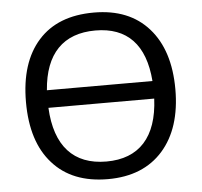

<svg xmlns="http://www.w3.org/2000/svg" viewBox="-52 -779 886 844"><g transform="rotate(-5 391.0 -357.5)"><path d="M720.2 -357.9C720.2 -472.7 691.4 -563 633.8 -627.9C576.2 -692.9 495.6 -725.1 392.1 -725.1C285.6 -725.1 204.1 -693.4 147 -629.4C89.8 -565.4 61 -475.1 61 -358.9C61 -241.7 89.8 -150.9 147.5 -86.9C204.6 -22.5 286.1 9.8 391.1 9.8C495.1 9.8 575.7 -22.9 633.8 -88.4C691.4 -153.8 720.2 -243.7 720.2 -357.9ZM392.1 -646C532.2 -646 610.8 -564.5 623 -402.8H157.2C169.4 -563.5 250 -646 392.1 -646ZM391.1 -67.9C246.1 -67.9 165.5 -155.8 157.2 -325.2H624C616.2 -155.8 535.6 -67.9 391.1 -67.9Z"/></g></svg>

Font: Noto Reveo Sans
Style: Regular
Weight: 400
Designer: Monotype Design team
Foundry: Monotype Imaging Inc.
Version: Version 1.04